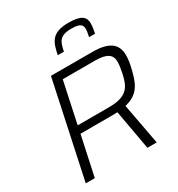

<svg xmlns="http://www.w3.org/2000/svg" viewBox="-211 -1058 1110 1195"><g transform="rotate(-30 344.0 -460.0)"><path d="M460 -920C336 -920 319 -861 302 -778H346C360 -844 370 -879 459 -879C519 -879 535 -863 535 -833C535 -817 531 -799 527 -778H570C575 -803 579 -826 579 -847C579 -892 555 -920 460 -920ZM201 -688 54 0H119L180 -284H395C413 -284 430 -285 446 -285L497 0H564L509 -294C616 -319 637 -390 659 -482C666 -511 670 -540 670 -565C670 -639 630 -688 500 -688ZM415 -338H191L254 -633H486C576 -633 604 -605 604 -557C604 -537 600 -512 595 -485C576 -395 553 -338 415 -338Z"/></g></svg>

Font: Saira UNSAM Light Italic
Style: Regular
Weight: 300
Italic angle: -12°
Designer: Hector Gatti with collaboration of the Omnibus-Type team
Foundry: Omnibus-Type
Version: Version 0.072;PS 000.072;hotconv 1.0.88;makeotf.lib2.5.64775